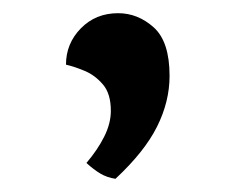

<svg xmlns="http://www.w3.org/2000/svg" viewBox="-20 -161 357 291"><path d="M155 110Q142 108 132 102Q122 96 111 86Q128 66 138 46Q148 26 148 7Q148 -19 136 -33Q124 -47 108.5 -53.5Q93 -60 80 -63Q80 -95 102.5 -118Q125 -141 159 -141Q189 -141 213 -119.5Q237 -98 237 -46Q237 -7 218 31Q199 69 155 110Z"/></svg>

Font: Arima Thin
Style: Regular
Weight: 100
Designer: Joana Correia and Natanael Gama
Foundry: NDISCOVER
Version: Version 1.101;gftools[0.9.23]